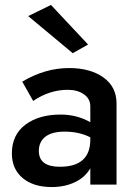

<svg xmlns="http://www.w3.org/2000/svg" viewBox="-20 -746 548 776"><path d="M137 -136Q137 -72 222 -72Q345 -72 345 -182V-191Q300 -214 241 -214Q190 -214 163.5 -193.5Q137 -173 137 -136ZM114 -338 70 -416Q162 -471 259 -471Q345 -471 398 -433Q451 -395 451 -328V0H345V-66Q325 -30 283.5 -10Q242 10 189 10Q115 10 71.5 -26.5Q28 -63 28 -126Q28 -201 82.5 -242Q137 -283 225 -283Q291 -283 345 -252V-316Q345 -347 319 -365Q293 -383 254 -383Q180 -383 114 -338ZM94 -681 186 -726 336 -566 274 -531Z"/></svg>

Font: Renner* Medium
Style: Medium
Weight: 500
Version: Version 003.000 ; ttfautohint (v0.97) -l 8 -r 50 -G 200 -x 1